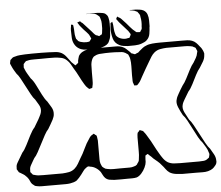

<svg xmlns="http://www.w3.org/2000/svg" viewBox="-119 -1019 1332 1158"><g transform="rotate(-5 547.5 -440.5)"><path d="M1111 57 1094 63Q1078 67 1060 66.5Q1042 66 1025 66H939Q920 65 899.5 62.5Q879 60 862 50Q849 41 839.5 27.5Q830 14 819 2Q809 -11 796.5 -21.5Q784 -32 772 -42Q766 -48 760.5 -54Q755 -60 748 -65Q747 -67 744 -69.5Q741 -72 739 -72Q737 -72 733 -68Q732 -67 729.5 -66Q727 -65 726 -64Q725 -62 725.5 -58.5Q726 -55 725 -53Q724 -46 724 -39.5Q724 -33 724 -26Q723 -11 714 8Q705 27 691 42.5Q677 58 662 63Q649 66 634.5 66Q620 66 606 66Q586 66 566 66.5Q546 67 526 66Q512 65 498 62.5Q484 60 473 50Q465 42 460 32Q455 22 450 13Q440 -2 423.5 -13Q407 -24 389 -26Q386 -27 381.5 -28Q377 -29 374 -28Q372 -27 369 -25.5Q366 -24 364 -22Q353 -15 345.5 -4Q338 7 330 17Q323 26 315.5 34.5Q308 43 300 50Q291 56 280.5 59Q270 62 259 64Q246 66 232.5 66Q219 66 205 66H117Q103 66 87.5 66Q72 66 58 63L46 60Q45 59 43.5 57.5Q42 56 40 55Q38 53 35 51Q32 49 30 47Q23 39 19 28.5Q15 18 8 9Q6 6 3 3Q0 0 -3 -3Q-9 -10 -17.5 -15Q-26 -20 -34 -25Q-37 -26 -43 -30L-49 -40Q-50 -42 -52 -45Q-54 -48 -55 -50Q-55 -54 -54 -55Q-54 -60 -54 -64Q-54 -68 -53 -72Q-51 -80 -46.5 -87.5Q-42 -95 -38 -102L-12 -146Q2 -161 16.5 -190Q31 -219 45.5 -247.5Q60 -276 74 -291Q81 -303 88 -314.5Q95 -326 102 -338Q106 -346 110 -353.5Q114 -361 117 -368Q119 -373 120.5 -379.5Q122 -386 122 -390Q123 -408 112.5 -425.5Q102 -443 93 -458Q82 -469 69.5 -492Q57 -515 43.5 -541Q30 -567 17.5 -590Q5 -613 -6 -624Q-13 -635 -20 -647Q-27 -659 -32 -671Q-33 -675 -35.5 -679Q-38 -683 -39 -687Q-39 -691 -38 -695Q-37 -699 -36 -703Q-36 -707 -35 -709Q-35 -710 -31 -712Q-28 -715 -25 -718Q-22 -721 -19 -723Q-16 -725 -12.5 -725.5Q-9 -726 -6 -727Q9 -732 24.5 -733Q40 -734 55 -735Q70 -736 98.5 -736Q127 -736 155.5 -736Q184 -736 199 -735Q218 -734 239 -733Q260 -732 277 -723Q294 -713 306.5 -695.5Q319 -678 331 -663Q335 -659 339 -655.5Q343 -652 347 -648Q347 -647 349.5 -645Q352 -643 353 -643Q355 -643 358 -646Q361 -649 362 -650Q364 -651 366 -652.5Q368 -654 369 -655Q371 -657 371 -661Q371 -665 371 -668Q373 -675 374.5 -682.5Q376 -690 379 -697Q387 -711 401.5 -719.5Q416 -728 432 -731Q446 -734 461.5 -734.5Q477 -735 491 -735H568Q588 -735 608.5 -735Q629 -735 647 -727Q659 -722 668 -713Q677 -704 687 -695L696 -685Q699 -684 702 -683.5Q705 -683 708 -681Q710 -681 712.5 -679.5Q715 -678 716 -678Q718 -678 720 -679.5Q722 -681 723 -681Q726 -683 729.5 -684Q733 -685 736 -686Q739 -688 742 -691.5Q745 -695 748 -697Q757 -705 767 -712.5Q777 -720 788 -724Q803 -731 825.5 -733Q848 -735 870.5 -735Q893 -735 908 -735H1006Q1021 -735 1037 -734.5Q1053 -734 1066 -729Q1080 -724 1090.5 -713.5Q1101 -703 1109 -692Q1114 -687 1118.5 -680.5Q1123 -674 1126 -667Q1131 -657 1133 -646L1132 -635Q1131 -616 1120.5 -598Q1110 -580 1099 -563Q1086 -548 1072.5 -521.5Q1059 -495 1045.5 -468Q1032 -441 1018 -426L991 -381Q987 -374 983 -366.5Q979 -359 977 -351Q970 -329 982.5 -303.5Q995 -278 1007 -257Q1018 -246 1032.5 -220Q1047 -194 1062.5 -164Q1078 -134 1092.5 -108Q1107 -82 1118 -71Q1128 -54 1138.5 -35.5Q1149 -17 1149 3Q1149 5 1149.5 8Q1150 11 1149 13Q1148 22 1142.5 29.5Q1137 37 1131 43Q1125 50 1111 57ZM1076 -112Q1065 -123 1051.5 -147Q1038 -171 1024 -199.5Q1010 -228 996.5 -252Q983 -276 972 -287Q959 -310 947.5 -337.5Q936 -365 944 -387Q946 -395 950 -403Q954 -411 958 -418Q970 -440 986 -465Q999 -480 1012 -505.5Q1025 -531 1038 -556.5Q1051 -582 1064 -597Q1072 -610 1080 -624Q1088 -638 1090 -653Q1091 -656 1092 -660Q1093 -664 1092 -666Q1091 -669 1089.5 -672Q1088 -675 1087 -677Q1086 -679 1085.5 -681.5Q1085 -684 1083 -685Q1082 -687 1080 -687.5Q1078 -688 1076 -689Q1067 -696 1054 -697Q1038 -700 1021.5 -700Q1005 -700 988 -700H908Q889 -699 870 -695.5Q851 -692 835 -679Q823 -669 814.5 -655.5Q806 -642 798 -628Q785 -607 773 -585.5Q761 -564 749 -543Q743 -533 737 -521Q731 -509 722 -500Q721 -499 718 -495.5Q715 -492 713 -491Q712 -490 709.5 -490.5Q707 -491 705 -491Q704 -491 700.5 -490.5Q697 -490 696 -491Q695 -492 694.5 -495Q694 -498 693 -499Q692 -502 691 -505Q690 -508 689 -510Q688 -515 688 -520.5Q688 -526 688 -530Q687 -553 688 -581Q689 -609 688 -631Q687 -642 685.5 -652Q684 -662 679 -672Q678 -674 677 -677Q676 -680 674 -681Q672 -683 669.5 -684.5Q667 -686 665 -687Q663 -689 660.5 -690.5Q658 -692 655 -693Q648 -697 638.5 -698Q629 -699 621 -699Q599 -701 568 -701Q537 -701 514 -699Q504 -699 494.5 -697Q485 -695 476 -690Q474 -689 471 -687.5Q468 -686 466 -684Q465 -683 463.5 -680.5Q462 -678 460 -676Q451 -660 449 -638Q448 -616 448 -593.5Q448 -571 448 -548Q448 -538 447.5 -528Q447 -518 444 -508Q444 -507 443.5 -503.5Q443 -500 441 -498Q440 -497 437.5 -497Q435 -497 433 -496Q432 -496 428.5 -494.5Q425 -493 423 -494Q422 -494 420 -496.5Q418 -499 416 -500Q405 -509 396 -525Q382 -548 368.5 -575Q355 -602 341 -624Q334 -637 325.5 -651.5Q317 -666 306 -676Q291 -691 271 -695Q251 -699 231 -700Q216 -701 193 -700.5Q170 -700 147 -700Q124 -700 109 -700Q98 -700 87.5 -699.5Q77 -699 67 -696Q65 -695 62 -695Q59 -695 57 -693Q55 -692 53.5 -690Q52 -688 50 -686Q49 -684 46.5 -682Q44 -680 43 -678Q42 -676 42 -673.5Q42 -671 42 -669Q42 -666 41.5 -663Q41 -660 41 -657L45 -647Q51 -631 60 -616.5Q69 -602 77 -588Q92 -573 106.5 -543.5Q121 -514 136 -484.5Q151 -455 165 -440Q176 -423 187.5 -403Q199 -383 197 -362Q197 -354 194 -345Q191 -336 187 -328Q180 -314 172 -301Q164 -288 156 -274Q145 -263 132.5 -240Q120 -217 106.5 -190.5Q93 -164 80.5 -141Q68 -118 57 -107L48 -92Q41 -80 33 -65.5Q25 -51 26 -37Q26 -34 25.5 -30Q25 -26 26 -24Q28 -22 30.5 -19.5Q33 -17 34 -15L40 -8Q42 -7 44.5 -7Q47 -7 48 -6Q54 -4 59.5 -3Q65 -2 71 -1Q87 0 102 0Q117 0 133 0H218Q238 -1 257 -4.5Q276 -8 292 -21Q306 -33 315.5 -49.5Q325 -66 334 -82Q349 -105 364 -137.5Q379 -170 395 -192Q398 -197 401 -201.5Q404 -206 408 -210Q410 -212 412.5 -213.5Q415 -215 417 -216Q419 -217 422 -219.5Q425 -222 426 -222Q428 -222 431 -219Q434 -216 435 -215Q437 -214 439.5 -212.5Q442 -211 443 -209Q444 -208 444 -205.5Q444 -203 445 -201L448 -179V-91Q448 -78 448 -64Q448 -50 452 -38Q454 -34 456.5 -27.5Q459 -21 462 -18Q463 -17 465 -16Q467 -15 468 -13Q471 -12 473.5 -9.5Q476 -7 479 -6Q482 -5 485.5 -4.5Q489 -4 492 -3Q510 1 529.5 0.5Q549 0 567 0H599Q611 0 625 0Q639 0 650 -4Q662 -6 670 -14Q671 -15 672 -17.5Q673 -20 674 -21Q676 -24 678.5 -27Q681 -30 682 -33Q684 -37 684 -41Q684 -45 685 -49Q687 -60 687.5 -71Q688 -82 688 -92V-158Q688 -167 688 -176Q688 -185 689 -193Q690 -195 690 -198.5Q690 -202 691 -204Q693 -208 697 -210Q698 -212 700.5 -215.5Q703 -219 704 -219Q706 -220 710 -218Q714 -216 715 -216L723 -213Q725 -212 727 -209.5Q729 -207 730 -205Q737 -197 742 -188.5Q747 -180 752 -172Q766 -150 780.5 -121.5Q795 -93 809 -70Q818 -54 829.5 -38Q841 -22 857 -12Q874 -3 893.5 -1.5Q913 0 931 0H1046Q1059 0 1073.5 -1.5Q1088 -3 1098 -12Q1100 -14 1103 -15.5Q1106 -17 1107 -19Q1108 -21 1108 -24Q1108 -27 1109 -28Q1111 -34 1111 -39Q1111 -42 1110 -45Q1109 -48 1108 -50Q1104 -66 1095 -81Q1086 -96 1076 -112ZM790 -937Q807 -928 813 -910.5Q819 -893 819 -873.5Q819 -854 819 -837L818 -835Q817 -815 813.5 -793Q810 -771 794 -756Q788 -750 779.5 -746Q771 -742 763 -739Q744 -732 721.5 -731.5Q699 -731 678 -731Q665 -732 651.5 -734Q638 -736 627 -742Q599 -756 591 -784.5Q583 -813 583 -841Q583 -848 583.5 -854Q584 -860 585 -867Q585 -869 585 -873Q585 -877 586 -878Q588 -880 590.5 -881Q593 -882 594 -883Q594 -883 594.5 -884Q595 -885 596 -885Q598 -884 597.5 -882.5Q597 -881 598 -879Q599 -875 600 -871Q601 -867 601 -862Q602 -849 603 -836.5Q604 -824 608 -812Q609 -810 609.5 -807Q610 -804 611 -802Q621 -787 640 -780.5Q659 -774 676 -777Q682 -779 687 -779Q688 -780 689.5 -779.5Q691 -779 692 -780Q694 -782 694 -783.5Q694 -785 695 -786Q696 -788 698.5 -792.5Q701 -797 701 -799Q701 -802 698 -806.5Q695 -811 693 -814Q689 -822 682.5 -828Q676 -834 671 -841Q663 -851 654 -860Q645 -869 637 -879L626 -894Q622 -898 622 -900Q622 -902 625 -905Q625 -907 626.5 -910Q628 -913 629 -913Q630 -914 632.5 -912Q635 -910 636 -909Q639 -908 642 -906Q645 -904 648 -902Q651 -900 654 -896.5Q657 -893 659 -891Q670 -880 680 -868.5Q690 -857 700 -845Q706 -839 711.5 -832.5Q717 -826 724 -821Q727 -819 730 -815.5Q733 -812 737 -810Q739 -809 743 -809.5Q747 -810 750 -809Q752 -809 754.5 -808.5Q757 -808 758 -809Q760 -809 761 -812Q762 -815 763 -816Q765 -818 767 -821Q769 -824 770 -827Q771 -830 771 -834Q771 -838 771 -841Q773 -855 772.5 -870.5Q772 -886 769 -899Q768 -903 768 -906.5Q768 -910 766 -913Q765 -916 762.5 -919Q760 -922 758 -925Q756 -929 753 -932L746 -935Q736 -941 726 -942Q718 -944 713 -944Q711 -945 709 -945Q708 -946 707 -945.5Q706 -945 706 -946Q708 -947 712 -946.5Q716 -946 717 -946H744Q755 -945 767.5 -943.5Q780 -942 790 -937ZM573 -921Q575 -918 575.5 -914.5Q576 -911 577 -908Q581 -892 580.5 -875.5Q580 -859 580 -843V-841Q579 -822 577 -803.5Q575 -785 566 -768Q565 -766 563.5 -763Q562 -760 560 -758Q551 -748 537.5 -742.5Q524 -737 510 -734Q497 -732 483.5 -731.5Q470 -731 456 -731Q441 -731 425 -731.5Q409 -732 395 -737Q374 -745 361 -763Q347 -783 345.5 -808Q344 -833 344 -856Q344 -868 347 -880Q347 -881 347 -884.5Q347 -888 348 -889Q350 -890 351.5 -889Q353 -888 354 -888Q356 -887 357.5 -887.5Q359 -888 360 -886Q361 -885 361 -880Q361 -875 362 -873Q364 -858 364 -842.5Q364 -827 368 -812Q369 -809 369.5 -806Q370 -803 371 -801Q373 -799 375 -797Q377 -795 378 -793Q381 -788 386 -785Q388 -784 391 -783Q394 -782 396 -781Q415 -775 433 -776Q436 -777 441 -777Q446 -777 449 -778Q451 -780 454 -784Q457 -788 459 -791Q462 -794 462 -795Q462 -795 460 -800L454 -813Q452 -819 447 -824.5Q442 -830 438 -835Q429 -844 420.5 -853.5Q412 -863 404 -873Q397 -881 391 -892Q390 -893 388 -896Q386 -899 387 -899Q387 -900 390.5 -901Q394 -902 395 -902Q397 -902 399.5 -903.5Q402 -905 403 -905Q407 -903 409 -899Q419 -893 425 -885L468 -838Q473 -832 479 -825Q485 -818 492 -813Q495 -812 499 -811Q503 -810 506 -808Q508 -807 509.5 -806Q511 -805 512 -806Q513 -806 516 -809Q518 -811 522.5 -812.5Q527 -814 528 -816Q529 -818 529 -820.5Q529 -823 530 -824L533 -851Q533 -865 533 -880.5Q533 -896 528 -909Q527 -912 526 -916Q525 -920 523 -923Q521 -926 517 -928.5Q513 -931 510 -934Q501 -942 488 -943Q475 -944 464 -945H443Q443 -946 448 -946H470Q484 -946 499 -946.5Q514 -947 528 -945Q536 -944 544.5 -942.5Q553 -941 559 -937Q562 -935 567 -929.5Q572 -924 573 -921Z"/></g></svg>

Font: Rubik Vinyl
Style: Regular
Weight: 400
Designer: Hubert and Fischer, NaN
Foundry: Hubert and Fischer, NaN
Version: Version 2.200